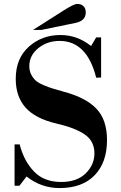

<svg xmlns="http://www.w3.org/2000/svg" viewBox="-20 -944 614 976"><path d="M115 -47 79 0H54V-210H80Q101 -127 152 -73Q203 -19 291 -19Q371 -19 415.5 -62.5Q460 -106 460 -165Q460 -226 411.5 -260Q363 -294 267 -316Q160 -341 110 -397Q60 -453 60 -543Q60 -647 126.5 -706.5Q193 -766 287 -766Q373 -766 443 -710L469 -754H494V-550L469 -549Q422 -736 283 -736Q220 -736 174.5 -699Q129 -662 129 -608Q129 -584 138.5 -565.5Q148 -547 161 -535Q174 -523 201 -511.5Q228 -500 248 -494Q268 -488 307 -477Q418 -447 471 -390.5Q524 -334 524 -232Q524 -118 461 -53Q398 12 283 12Q189 12 115 -47ZM191 -792H148L299 -888Q355 -924 372 -924Q393 -924 404.5 -912.5Q416 -901 416 -881Q416 -839 366 -828Z"/></svg>

Font: Libre Bodoni
Style: Regular
Weight: 400
Designer: Pablo Impallari, Rodrigo Fuenzalida
Foundry: Pablo Impallari, Rodrigo Fuenzalida
Version: Version 1.001